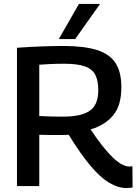

<svg xmlns="http://www.w3.org/2000/svg" viewBox="-20 -943 704 973"><path d="M623 10Q578 10 533 -17Q488 -44 438 -103.5Q388 -163 328 -260Q319 -259 303.5 -259Q288 -259 280 -259Q257 -259 230 -259Q203 -259 179 -260V0H66V-701Q139 -706 195 -708Q251 -710 302 -710Q407 -710 471.5 -689.5Q536 -669 565.5 -623.5Q595 -578 595 -501Q595 -408 553.5 -358.5Q512 -309 439 -287Q505 -189 552.5 -144Q600 -99 636 -99Q638 -99 643 -99.5Q648 -100 651 -101L652 7Q647 8 639.5 9Q632 10 623 10ZM301 -352Q391 -352 434.5 -381.5Q478 -411 478 -486Q478 -535 462.5 -564.5Q447 -594 409 -607Q371 -620 305 -620Q280 -620 262.5 -619.5Q245 -619 226 -618Q207 -617 179 -615V-355Q214 -353 242.5 -352.5Q271 -352 301 -352ZM278 -745 380 -923H487L361 -745Z"/></svg>

Font: Georama Medium
Style: Regular
Weight: 500
Designer: Jean-Baptiste Levee
Foundry: Production Type
Version: Version 1.000